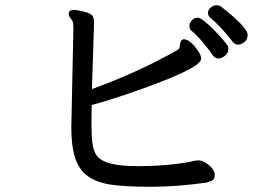

<svg xmlns="http://www.w3.org/2000/svg" viewBox="-20 -717 1040 735"><path d="M816 -493Q803 -493 794 -506Q781 -526 756.5 -555Q732 -584 712 -600Q705 -606 705 -618Q705 -628 714 -638.5Q723 -649 736 -649Q747 -649 765 -634Q783 -619 801.5 -600Q820 -581 834 -564.5Q848 -548 851 -543Q854 -538 854 -527Q854 -514 841 -503.5Q828 -493 816 -493ZM253 -229 261 -611Q261 -629 258 -635Q255 -641 249 -648.5Q243 -656 243 -664Q243 -679 262 -679Q276 -679 303 -672Q330 -665 335 -655Q340 -645 340 -628L332 -376Q511 -441 658 -525Q666 -529 667.5 -536.5Q669 -544 670.5 -553.5Q672 -563 682 -567Q708 -567 739 -521Q750 -505 750 -492Q750 -458 527 -378Q404 -334 331 -315L330 -245Q330 -199 334 -167.5Q338 -136 353 -118Q384 -81 504 -81Q625 -81 714 -99Q727 -103 740 -103Q753 -103 767 -94Q802 -72 802 -47Q802 -30 790.5 -25Q779 -20 770 -18Q657 -2 557 -2Q457 -2 402.5 -10.5Q348 -19 315 -43.5Q282 -68 267.5 -113Q253 -158 253 -229ZM891 -546Q878 -546 867.5 -561Q857 -576 832 -603.5Q807 -631 784 -650Q776 -658 776 -668Q776 -679 786.5 -688Q797 -697 809 -697Q820 -697 827 -691Q928 -612 928 -584Q928 -565 915 -555.5Q902 -546 891 -546Z"/></svg>

Font: LXGW WenKai Medium
Style: Regular
Weight: 500
Designer: LXGW / Fontworks Inc.
Foundry: LXGW / Fontworks Inc.
Version: Version 1.501; October 10, 2024